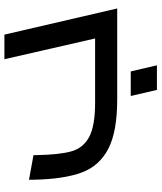

<svg xmlns="http://www.w3.org/2000/svg" viewBox="48 -588 716 851"><g transform="rotate(-90 405.5 -162.0)"><path d="M794 0H391Q248 0 172 -39.5Q96 -79 67 -157Q38 -235 35 -366V-391L144 -371V-356Q146 -254 161 -202Q176 -150 225 -124Q274 -98 376 -98H661L569 -500H678ZM406 60H515L542 176H433Z"/></g></svg>

Font: Cairo SemiBold
Style: Italic
Weight: 600
Italic angle: -13°
Designer: Mohamed Gaber, Accademia di Belle Arti di Urbino and others
Foundry: Kief Type Foundry, Accademia di Belle Arti di Urbino and others
Version: Version 3.011